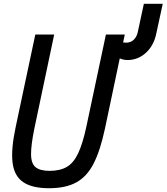

<svg xmlns="http://www.w3.org/2000/svg" viewBox="-20 -983 882 1017"><path d="M240 14Q150 14 102.5 -18.5Q55 -51 46.5 -122Q38 -193 63 -310L167 -800H267L162 -302Q144 -214 144.5 -165Q145 -116 169 -97Q193 -78 243 -78Q298 -78 334 -99Q370 -120 394 -171Q418 -222 437 -310L541 -800H641L536 -302Q511 -185 475.5 -116Q440 -47 383.5 -16.5Q327 14 240 14ZM655 -665Q629 -665 604.5 -678.5Q580 -692 569 -711L582 -797Q594 -776 608.5 -767.5Q623 -759 634 -758Q645 -757 648 -757Q673 -757 689 -773Q705 -789 710 -814L742 -963H842L808 -806Q795 -742 753 -703.5Q711 -665 655 -665Z"/></svg>

Font: Victor Mono Thin
Style: Italic
Weight: 100
Italic angle: -12°
Monospace: yes
Designer: Rune Bjørnerås
Version: Version 1.561;gftools[0.9.30]